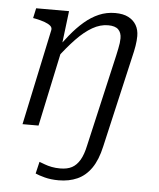

<svg xmlns="http://www.w3.org/2000/svg" viewBox="-55 -594 731 884"><g transform="rotate(5 310.5 -152.0)"><path d="M61 0H135L214 -371L210 -381L229 -537H77L67 -491L78 -489Q103 -484 121 -477.5Q139 -471 148.5 -462.5Q158 -454 155 -442ZM366 71Q357 114 342 139.5Q327 165 305.5 176.5Q284 188 251 188Q230 188 212 184.5Q194 181 179.5 175.5Q165 170 154 166L141 221Q156 228 184.5 235.5Q213 243 249 243Q297 243 335 226Q373 209 399.5 171Q426 133 440 70L537 -352Q544 -380 548 -404.5Q552 -429 552 -450Q552 -479 539.5 -500.5Q527 -522 503 -534.5Q479 -547 442 -547Q402 -547 367 -532Q332 -517 300 -489.5Q268 -462 237.5 -424.5Q207 -387 176 -342L189 -313Q231 -369 268.5 -408Q306 -447 342 -467.5Q378 -488 414 -488Q447 -488 461.5 -473.5Q476 -459 476 -433Q476 -423 474.5 -411Q473 -399 470 -385Q467 -371 463 -352Z"/></g></svg>

Font: Roboto Serif Light
Style: Italic
Weight: 300
Italic angle: -10°
Version: Version 1.007